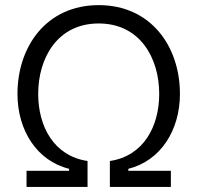

<svg xmlns="http://www.w3.org/2000/svg" viewBox="-20 -736 777 756"><path d="M84.5 0H324.7V-102.1C192.4 -121.6 130.4 -237.8 130.4 -366.2C130.4 -508.8 207 -643.6 368.7 -643.6C530.3 -643.6 606.9 -508.8 606.9 -366.2C606.9 -237.8 544.9 -121.6 412.6 -102.1V0H652.8V-63.5H485.4V-71.3C612.8 -103 688.5 -223.6 688.5 -366.2C688.5 -553.2 574.2 -715.8 368.7 -715.8C163.1 -715.8 48.8 -553.2 48.8 -366.2C48.8 -223.6 124.5 -103 252 -71.3V-63.5H84.5Z"/></svg>

Font: Faust Sans
Style: Regular
Weight: 400
Designer: Andreas Faust
Version: Version 1.003;Glyphs 3.1.2 (3151)